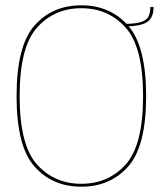

<svg xmlns="http://www.w3.org/2000/svg" viewBox="-20 -700 627 724"><path d="M286.5 4Q395.5 4 463.2 -72Q531 -148 531 -337.5Q531 -526.5 463.2 -603.2Q395.5 -680 286.5 -680Q177.5 -680 110 -603.5Q42.5 -527 42.5 -337.5Q42.5 -148 110.2 -72Q178 4 286.5 4ZM286.5 -7Q185 -7 119.5 -79.8Q54 -152.5 54 -337.5Q54 -522.5 119.5 -595.8Q185 -669 286.5 -669Q388.5 -669 454 -595.8Q519.5 -522.5 519.5 -337.5Q519.5 -152.5 454 -79.8Q388.5 -7 286.5 -7ZM447.5 -610V-600.5Q490.5 -600.5 514.5 -607.8Q538.5 -615 548.8 -631Q559 -647 559 -673.5H547Q547 -650 539 -636.2Q531 -622.5 509.5 -616.2Q488 -610 447.5 -610Z"/></svg>

Font: Anybody UltraCondensed Thin Thin
Style: Regular
Weight: 250
Version: Version 1.111